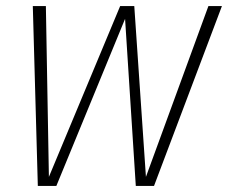

<svg xmlns="http://www.w3.org/2000/svg" viewBox="-20 -612 750 632"><path d="M104.5 0H165.5L409 -592H375.5L140 -27.5H141L131 -592H88ZM427 0H487L710.5 -592H666L459.5 -27.5H460.5L422 -592H389Z"/></svg>

Font: Anybody UltraCondensed Thin ExtraLight
Style: Italic
Weight: 250
Italic angle: -10°
Version: Version 1.111